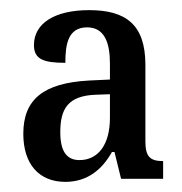

<svg xmlns="http://www.w3.org/2000/svg" viewBox="-20 -739 360 379"><path d="M109 -380C153 -380 182 -405 201 -439H206L219 -386H302V-421C276 -421 267 -430 267 -460V-611C267 -690 229 -719 156 -719C88 -719 47 -693 47 -650C47 -622 66 -615 109 -615C109 -651 114 -685 152 -685C186 -685 197 -655 197 -614V-582L155 -580C66 -575 26 -543 26 -475C26 -415 57 -380 109 -380ZM137 -423C114 -423 99 -437 99 -478C99 -524 114 -550 169 -552L197 -553V-506C197 -454 174 -423 137 -423Z"/></svg>

Font: Noto Serif Bengali ExtraCondensed Medium
Style: Regular
Weight: 500
Width: 2
Designer: Juan Bruce, Universal Thirst, Indian Type Foundry and the Monotype Design Team.
Foundry: Monotype Imaging Inc.
Version: Version 2.003